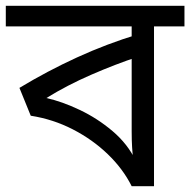

<svg xmlns="http://www.w3.org/2000/svg" viewBox="-30 -642 656 662"><path d="M606 -622V-551H501V0H424Q394 -60 341.5 -110.5Q289 -161 221 -196Q153 -231 76 -243L37 -339Q133 -397 235.5 -444Q338 -491 447 -524L424 -482V-551H-10V-622ZM424 -474 445 -446Q369 -421 285 -384.5Q201 -348 130 -304Q184 -292 245 -263Q306 -234 358 -190Q410 -146 438 -88H429Q427 -111 425.5 -134Q424 -157 424 -189Z"/></svg>

Font: hexlbangla05
Style: Book
Weight: 400
Designer: Jelle Bosma - Monotype Design Team
Foundry: Monotype Imaging Inc.
Version: Version 2.003